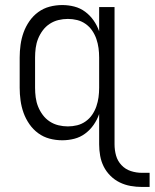

<svg xmlns="http://www.w3.org/2000/svg" viewBox="-20 -548 613 761"><path d="M543 193Q520 193 497.5 189Q475 185 454.5 175Q434 165 417.5 148.5Q401 132 391 112Q381 92 377 69.5Q373 47 373 24V-96Q365 -73 351 -53Q337 -33 317.5 -18.5Q298 -4 274.5 2Q251 8 227 8Q201 8 176.5 1.5Q152 -5 131.5 -20Q111 -35 96.5 -56Q82 -77 73.5 -100.5Q65 -124 61.5 -149.5Q58 -175 58 -200V-320Q58 -345 61.5 -370.5Q65 -396 73.5 -419.5Q82 -443 96.5 -464Q111 -485 131.5 -500Q152 -515 176.5 -521.5Q201 -528 227 -528Q251 -528 274.5 -522Q298 -516 317.5 -501.5Q337 -487 351 -467Q365 -447 373 -424V-520H434V24Q434 47 440 68.5Q446 90 461.5 106.5Q477 123 498.5 130Q520 137 543 137H573V193ZM249 -47Q268 -47 286 -51.5Q304 -56 319.5 -67Q335 -78 345.5 -93.5Q356 -109 362 -126.5Q368 -144 370.5 -162.5Q373 -181 373 -200V-320Q373 -339 370.5 -357.5Q368 -376 362 -393.5Q356 -411 345.5 -426.5Q335 -442 319.5 -453Q304 -464 286 -468.5Q268 -473 249 -473Q230 -473 211.5 -468.5Q193 -464 177 -453.5Q161 -443 149.5 -427.5Q138 -412 131 -394.5Q124 -377 121.5 -358Q119 -339 119 -320V-200Q119 -181 121.5 -162Q124 -143 131 -125.5Q138 -108 149.5 -92.5Q161 -77 177 -66.5Q193 -56 211.5 -51.5Q230 -47 249 -47Z"/></svg>

Font: Iosevka SS04 Light
Style: Regular
Weight: 300
Monospace: yes
Designer: Belleve Invis
Foundry: Belleve Invis
Version: Version 19.0.0; ttfautohint (v1.8.4)